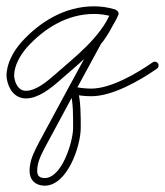

<svg xmlns="http://www.w3.org/2000/svg" viewBox="-25 -283 519 604"><path d="M336.4 -253.5C336.4 -253.5 336.4 -253.5 336.4 -253.5C314.1 -260 293.9 -263.1 270.5 -263.1C179.8 -263.1 100.3 -215.1 41.1 -149C41.1 -149 41 -149 41 -148.9C40.9 -148.9 40.9 -148.8 40.9 -148.8C16.7 -120.6 -4.5 -82.9 -4.5 -44.8C-4.5 -41.9 -4.3 -39 -3.8 -36.1C1.4 -3.8 20.4 26.6 56.6 26.6C95.4 26.6 134.5 -4.8 161.9 -29C232.5 -91.2 306.9 -147.1 346.9 -235C350.1 -242.1 346.6 -248.1 341.3 -250.7C336.1 -253.4 329.1 -252.5 325.4 -245.7C309.8 -216.8 295.3 -184.8 273.9 -159.8C273.9 -159.8 273.5 -159.3 273.2 -158.8C272.8 -158.3 272.5 -157.8 272.5 -157.7C213.4 -49.6 154.7 58.7 96.4 167.3C96.4 167.3 96.4 167.4 96.4 167.4C96.3 167.5 96.3 167.6 96.3 167.6C82.1 195.4 68 221.8 68 254.1C68 281.2 83.7 299 111.1 301C112.7 301.1 114.2 301.1 115.7 301.1C186.5 301.1 229 177.4 229 119C229 80.6 229.3 36.3 219.6 -1C218.7 -4.7 213.3 -1.4 209.1 3C204.9 7.5 201.9 13 205.6 13.8C224.7 17.7 242.9 19.7 262.6 19.7C329.3 19.7 415.2 -29.6 468.9 -67.2C474.3 -71 475.6 -78.5 471.8 -83.9C468 -89.3 460.5 -90.6 455.1 -86.8C455.1 -86.8 455.1 -86.8 455.1 -86.8C405.8 -52.3 323.8 -4.3 262.6 -4.3C244.5 -4.3 228 -6.1 210.4 -9.8C206.7 -10.5 202.7 -8.6 199.9 -5.7C197.1 -2.7 195.4 1.4 196.4 5C205.6 40.2 205 82.8 205 119C205 162.4 169.8 277.1 115.7 277.1C114.8 277.1 113.8 277.1 112.9 277C98 276 92 268.7 92 254.1C92 226 105.4 202.6 117.7 178.4C117.7 178.4 117.7 178.5 117.6 178.6C117.6 178.6 117.6 178.7 117.6 178.7C175.8 70.1 234.5 -38.1 293.5 -146.3C293.6 -146.3 293.2 -145.8 292.8 -145.2C292.4 -144.7 292.1 -144.2 292.1 -144.2C314.7 -170.5 330.1 -203.9 346.6 -234.3C350.2 -241.1 346.5 -247.3 341 -250C335.5 -252.7 328.3 -252 325.1 -245C286.6 -160.6 213.8 -106.7 146.1 -47C123.8 -27.4 88.5 2.6 56.6 2.6C33.1 2.6 23.1 -19.8 19.8 -39.9C19.6 -41.5 19.5 -43.2 19.5 -44.8C19.5 -76.9 38.8 -109.5 59.1 -133.2C59.1 -133.2 59.1 -133.1 59 -133.1C59 -133 58.9 -133 58.9 -133C113.6 -193.9 186.7 -239.1 270.5 -239.1C291.6 -239.1 309.6 -236.3 329.6 -230.5C336 -228.6 342.7 -232.3 344.5 -238.6C346.4 -245 342.7 -251.7 336.4 -253.5Z"/></svg>

Font: FRB American Cursive Guidelines Light
Style: Italic
Weight: 300
Italic angle: -25°
Version: Version 2.0;Modular Font Editor K font №1